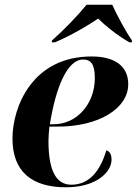

<svg xmlns="http://www.w3.org/2000/svg" viewBox="-20 -786 581 816"><path d="M201 -614 200 -606H213C278 -633 355 -678 397 -707C428 -677 473 -639 530 -606H540L541 -614C516 -649 475 -725 457 -766H348C310 -719 251 -658 201 -614ZM260 10C393 10 454 -57 454 -107C454 -132 445 -143 432 -147C406 -61 361 -1 283 -1C221 -1 186 -56 186 -187C186 -200 188 -233 190 -248H227C398 -248 525 -324 525 -428C525 -506 467 -546 369 -546C117 -546 33 -331 33 -197C33 -57 115 10 260 10ZM209 -258H192C217 -415 266 -533 333 -533C366 -533 383 -514 383 -454C383 -343 305 -258 209 -258Z"/></svg>

Font: Noto Serif Display
Style: Bold Italic
Weight: 700
Italic angle: -12°
Designer: Monotype Design Team
Foundry: Monotype Imaging Inc.
Version: Version 2.009